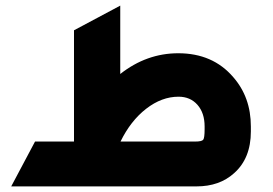

<svg xmlns="http://www.w3.org/2000/svg" viewBox="-20 -665 975 685"><path d="M20 0 105 -160H244V-557L409 -645V-401Q503 -475 616 -475Q739 -475 812 -390Q875 -318 875 -214V-196Q875 -100 815 -47Q763 0 681 0ZM410 -160H676Q700 -160 705 -166.5Q710 -173 710 -204V-214Q710 -262 684.5 -291Q659 -320 617 -320Q557 -320 501.5 -277Q446 -234 410 -160Z"/></svg>

Font: Tajawal Black
Style: Regular
Weight: 900
Designer: Boutros Fonts
Foundry: Created by Boutros International 2017
Version: Version 1.700